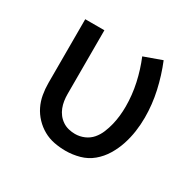

<svg xmlns="http://www.w3.org/2000/svg" viewBox="-126 -686 851 834"><g transform="rotate(30 300.0 -269.0)"><path d="M296 8Q267 8 238.5 2.5Q210 -3 185 -17Q160 -31 140 -52Q120 -73 107.5 -98.5Q95 -124 90 -152.5Q85 -181 85 -210V-530H181V-210Q181 -193 183.5 -176.5Q186 -160 192 -144.5Q198 -129 208 -116Q218 -103 232 -93.5Q246 -84 262.5 -80Q279 -76 295 -76Q319 -76 341 -85.5Q363 -95 378 -112.5Q393 -130 402 -152Q411 -174 416.5 -196.5Q422 -219 424.5 -242.5Q427 -266 427 -289Q427 -347 414.5 -404Q402 -461 380 -514L469 -546Q494 -485 508.5 -420Q523 -355 523 -289Q523 -254 518 -219Q513 -184 502 -150.5Q491 -117 472.5 -86.5Q454 -56 427 -33.5Q400 -11 365.5 -1.5Q331 8 296 8Z"/></g></svg>

Font: Iosevka Curly Medium Extended
Style: Regular
Weight: 500
Width: 7
Monospace: yes
Designer: Belleve Invis
Foundry: Belleve Invis
Version: Version 11.1.0; ttfautohint (v1.8.3)